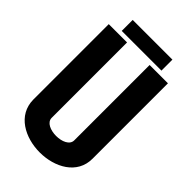

<svg xmlns="http://www.w3.org/2000/svg" viewBox="-236 -861 941 941"><g transform="rotate(45 234.5 -390.0)"><path d="M97.7 -781.2V-705.1H373V-781.2ZM439.5 -683.6H312.5V-161.1C312.5 -97.7 156.2 -97.7 156.2 -161.1V-683.6H29.3V-161.1C30.3 54.7 440.4 53.7 439.5 -161.1Z"/></g></svg>

Font: Saman Dere
Style: Regular
Weight: 400
Designer: Tuna Ça_lar Gümü_
Foundry: Tuna Ça_lar Gümü_
Version: Version 1.001;hotconv 1.0.109;makeotfexe 2.5.65596